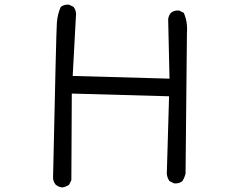

<svg xmlns="http://www.w3.org/2000/svg" viewBox="-20 -780 1040 829"><path d="M248 29.3Q232.4 27.3 220.7 17.6Q210.9 5.9 209 -9.8Q222.7 -646.5 225.6 -682.6Q228.5 -718.8 242.2 -750Q256.8 -761.7 278.3 -759.8L297.9 -750Q311.5 -732.4 307.6 -707L293.9 -452.1L711.9 -440.4L706.1 -697.3Q708 -712.9 717.8 -724.6Q731.4 -736.3 753.9 -734.4L773.4 -724.6Q791 -685.5 787.1 -636.7L781.2 -31.2Q777.3 -13.7 767.6 2Q753.9 13.7 731.4 11.7L711.9 2Q702.1 -11.7 700.2 -29.3L710 -364.3L290 -376L288.1 -2L278.3 17.6Q264.6 27.3 248 29.3Z"/></svg>

Font: JasonHandwriting2
Style: Regular
Weight: 400
Version: Version 1.05.10